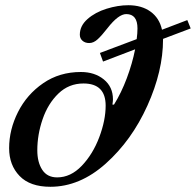

<svg xmlns="http://www.w3.org/2000/svg" viewBox="-20 -702 751 736"><path d="M605 -553V-551Q605 -430 545 -297Q485 -164 385.5 -75Q286 14 173 14Q95 14 55 -27.5Q15 -69 15 -134Q15 -205 49 -272.5Q83 -340 145.5 -383Q208 -426 290 -426Q343 -426 378 -397.5Q413 -369 413 -321Q413 -315 411 -301H417Q445 -346 466 -402Q487 -458 498 -513L375 -466L363 -499L504 -552Q507 -575 507 -593Q507 -648 464 -648Q434 -648 392 -594Q371 -567 355 -552Q339 -537 322 -537Q306 -537 296 -546Q286 -555 286 -569Q286 -603 315.5 -629Q345 -655 388.5 -668.5Q432 -682 472 -682Q523 -682 557 -657.5Q591 -633 601 -588L698 -625L711 -593ZM385 -297Q385 -382 300 -382Q244 -382 204 -343.5Q164 -305 143.5 -245.5Q123 -186 123 -126Q123 -80 142 -51Q161 -22 199 -22Q251 -22 293.5 -66.5Q336 -111 360.5 -176Q385 -241 385 -297Z"/></svg>

Font: Ibarra Real Nova SemiBold
Style: Italic
Weight: 600
Italic angle: -22°
Designer: Jose Maria Ribagorda & Octavio Pardo
Foundry: Octavio Pardo
Version: Version 1.014